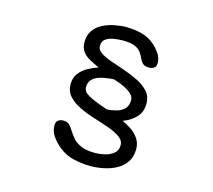

<svg xmlns="http://www.w3.org/2000/svg" viewBox="-115 -935 1230 1110"><g transform="rotate(15 500.0 -380.0)"><path d="M515.6 35.2Q464.8 35.2 414.1 23.4Q363.3 11.7 323.2 -21.5Q295.9 -43.9 274.9 -73.2Q253.9 -102.5 253.9 -138.7Q253.9 -160.2 266.1 -169.4Q278.3 -178.7 297.9 -178.7Q321.3 -178.7 334.5 -165Q347.7 -151.4 359.4 -131.8Q371.1 -112.3 388.7 -92.3Q406.2 -72.3 437.5 -58.6Q468.8 -44.9 522.5 -44.9Q547.9 -44.9 578.1 -51.8Q608.4 -58.6 630.9 -76.2Q653.3 -93.8 653.3 -126Q653.3 -154.3 626.5 -173.3Q599.6 -192.4 557.6 -207.5Q515.6 -222.7 467.8 -237.3Q419.9 -252 377.9 -272Q335.9 -292 309.1 -320.8Q282.2 -349.6 282.2 -392.6Q282.2 -430.7 301.8 -457Q321.3 -483.4 352.1 -500.5Q382.8 -517.6 414.1 -527.3Q386.7 -540 359.4 -554.2Q332 -568.4 314.5 -590.8Q296.9 -613.3 296.9 -648.4Q296.9 -690.4 316.9 -718.8Q336.9 -747.1 369.6 -763.7Q402.3 -780.3 439.5 -787.6Q476.6 -794.9 509.8 -794.9Q553.7 -794.9 598.1 -784.2Q642.6 -773.4 676.8 -744.1Q699.2 -725.6 718.3 -698.7Q737.3 -671.9 737.3 -640.6Q737.3 -620.1 725.6 -611.3Q713.9 -602.5 694.3 -602.5Q668.9 -602.5 657.2 -613.8Q645.5 -625 638.2 -642.1Q630.9 -659.2 619.1 -675.8Q607.4 -692.4 582.5 -703.6Q557.6 -714.8 509.8 -714.8Q488.3 -714.8 459.5 -710.9Q430.7 -707 409.7 -693.4Q388.7 -679.7 388.7 -649.4Q388.7 -627 413.6 -610.4Q438.5 -593.8 478 -580.1Q517.6 -566.4 562 -551.3Q606.4 -536.1 646 -516.1Q685.5 -496.1 710.4 -467.8Q735.4 -439.5 735.4 -397.5Q735.4 -345.7 704.6 -314Q673.8 -282.2 627.9 -265.6Q657.2 -252.9 684.6 -233.9Q711.9 -214.8 729 -188.5Q746.1 -162.1 746.1 -127Q746.1 -81.1 724.6 -49.8Q703.1 -18.6 668.9 0Q634.8 18.6 594.2 26.9Q553.7 35.2 515.6 35.2ZM522.5 -305.7Q551.8 -307.6 579.6 -314.9Q607.4 -322.3 626 -341.3Q644.5 -360.4 644.5 -394.5Q644.5 -412.1 629.9 -427.2Q615.2 -442.4 594.2 -453.6Q573.2 -464.8 552.2 -472.7Q531.2 -480.5 517.6 -484.4Q497.1 -483.4 472.7 -480Q448.2 -476.6 425.3 -468.3Q402.3 -460 387.7 -443.4Q373 -426.8 373 -399.4Q373 -379.9 387.7 -366.2Q401.4 -354.5 426.8 -342.8Q452.1 -331.1 479 -321.3Q505.9 -311.5 522.5 -305.7Z"/></g></svg>

Font: Kosugi Maru
Style: Regular
Weight: 400
Designer: MOTOYA
Version: Version 4.002